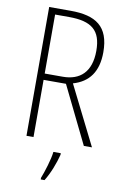

<svg xmlns="http://www.w3.org/2000/svg" viewBox="-101 -771 669 1048"><g transform="rotate(10 233.5 -246.5)"><path d="M203 -714H84V0H123V-317H247L402 0H447L284 -326C371 -351 418 -414 418 -522C418 -665 343 -714 203 -714ZM200 -679C326 -679 379 -636 379 -523C379 -405 318 -352 223 -352H123V-679ZM285 70V61H244C240 102 216 177 202 212V221H223C251 176 273 117 285 70Z"/></g></svg>

Font: Noto Sans Georgian Condensed ExtraLight
Style: Regular
Weight: 200
Width: 3
Designer: Monotype Design Team, Akaki Razmadze
Foundry: Google LLC
Version: Version 2.005